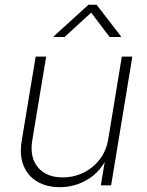

<svg xmlns="http://www.w3.org/2000/svg" viewBox="-20 -776 614 804"><path d="M230.5 7.8Q175.3 7.8 135.7 -15.6Q96.2 -39.1 78.6 -82.5Q61 -126 70.8 -186L129.4 -539.1H173.3L115.2 -188.5Q103.5 -117.7 138.7 -75.4Q173.8 -33.2 242.7 -33.2Q289.1 -33.2 329.6 -53Q370.1 -72.8 397.7 -108.6Q425.3 -144.5 433.1 -192.4L490.2 -539.1H534.2L445.3 0H402.3L422.4 -121.6H431.2Q399.9 -55.2 345.9 -23.7Q292 7.8 230.5 7.8ZM250.5 -621.1H204.1L204.6 -623.5L350.6 -756.3H384.3L486.8 -623.5L485.8 -621.1H439L361.8 -723.1Z"/></svg>

Font: Inter 18pt ExtraLight
Style: Italic
Weight: 250
Italic angle: -9.3988°
Designer: Rasmus Andersson
Foundry: rsms
Version: Version 4.001;git-66647c0bb